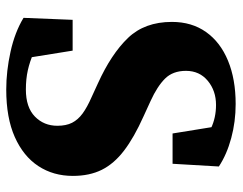

<svg xmlns="http://www.w3.org/2000/svg" viewBox="-96 -620 734 581"><g transform="rotate(90 270.5 -329.0)"><path d="M250.5 -40.8Q304.2 -40.8 332.2 -68.1Q360.1 -95.4 360.1 -136.1Q360.1 -162.6 351 -180.6Q341.8 -198.6 323 -212.4Q304.1 -226.2 273.8 -239.5L231.5 -258.9Q143.2 -299 94.5 -349.6Q45.8 -400.2 45.8 -482.7Q45.8 -542.8 76.4 -586Q106.9 -629.2 163 -652.4Q219.1 -675.6 294.3 -675.6Q347.9 -675.6 397.4 -662.2Q447 -648.8 483.3 -624.8L475.1 -484.7H383.4L359 -635.7L439.6 -607V-557Q399.7 -585.8 367.6 -601Q335.5 -616.2 297 -616.2Q254.1 -616.2 224 -591.2Q193.9 -566.2 193.9 -525.3Q193.9 -485.5 217.3 -462Q240.6 -438.5 284.8 -418.3L331.7 -396.8Q395.6 -368.2 435.2 -337.9Q474.8 -307.7 493.3 -270.6Q511.8 -233.5 511.8 -182.9Q511.8 -123.9 482.1 -78.6Q452.3 -33.2 394.2 -7.3Q336.2 18.6 250.6 18.6Q194.6 18.6 135.9 5.6Q77.2 -7.3 33.5 -33.7L39.5 -182.3H132.7L158.7 -20.4L81.4 -44.8V-92.8Q113.2 -75.8 139.5 -64.2Q165.8 -52.6 192.2 -46.7Q218.6 -40.8 250.5 -40.8Z"/></g></svg>

Font: Adobe Variable Font Prototype
Style: Regular
Weight: 389
Designer: Frank Grießhammer
Foundry: Adobe
Version: Version 1.004;hotconv 1.0.113;makeotfexe 2.5.65598